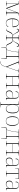

<svg xmlns="http://www.w3.org/2000/svg" viewBox="3646 -4232 826 8158"><g transform="rotate(90 4059.0 -153.0)"><path d="M31 0H242V-10H222C156 -10 150 -14 150 -84V-468H152L325 0H339L511 -457H514V-84C514 -14 507 -10 443 -10H433V0H637V-10H615C547 -10 542 -14 542 -84V-459C542 -518 548 -526 607 -526H637V-536H529L341 -36L157 -536H31V-526H76C134 -526 140 -521 140 -452V-84C140 -14 136 -10 58 -10H31Z M965 10C1066 10 1119 -51 1119 -85C1119 -94 1116 -99 1110 -103C1087 -39 1042 0 966 0C862 0 790 -88 792 -276H1134V-290C1134 -448 1066 -542 956 -542C832 -542 763 -451 763 -262C763 -87 841 10 965 10ZM1106 -286H793C800 -433 843 -532 955 -532C1053 -532 1105 -430 1106 -286Z M1201 0H1214C1286 0 1307 -36 1328 -79L1376 -178C1416 -260 1448 -269 1575 -269V-84C1575 -14 1571 -10 1497 -10H1468V0H1696V-10H1677C1609 -10 1603 -14 1603 -84V-269C1730 -269 1762 -260 1802 -178L1850 -79C1871 -36 1892 0 1964 0H1977V-10H1963C1922 -10 1907 -20 1868 -102L1827 -187C1797 -249 1768 -273 1672 -277C1736 -296 1764 -346 1795 -404C1831 -471 1855 -517 1900 -517C1943 -517 1954 -493 1954 -447C1971 -451 1973 -466 1973 -483C1973 -517 1942 -542 1906 -542C1838 -542 1818 -489 1789 -427C1766 -379 1748 -343 1727 -322C1691 -286 1654 -279 1603 -279V-452C1603 -521 1608 -526 1676 -526H1696V-536H1468V-526H1506C1569 -526 1575 -521 1575 -452V-279C1524 -279 1487 -286 1451 -322C1430 -343 1412 -379 1389 -427C1360 -489 1340 -542 1272 -542C1236 -542 1205 -517 1205 -483C1205 -466 1207 -451 1224 -447C1224 -493 1235 -517 1278 -517C1323 -517 1347 -471 1383 -404C1414 -346 1442 -296 1506 -277C1410 -273 1381 -249 1351 -187L1310 -102C1271 -20 1256 -10 1215 -10H1201Z M2003 210H2013L2020 29C2021 2 2030 0 2060 0H2436C2450 0 2466 4 2467 31L2473 210H2483V-15H2444C2398 -15 2391 -30 2391 -78V-452C2391 -511 2399 -526 2447 -526H2500V-536H2074V-526H2137C2182 -526 2186 -521 2186 -498C2186 -402 2169 -314 2149 -227C2133 -156 2109 -84 2084 -15H2003ZM2095 -15C2153 -176 2190 -326 2200 -521H2363V-15Z M2585 230V240H2586C2749 240 2761 193 2833 -16L2993 -478C3009 -525 3014 -526 3066 -526H3070V-536H2899V-526H2940C2981 -526 2986 -519 2986 -505C2986 -492 2977 -465 2966 -433L2876 -171C2855 -110 2840 -68 2827 -29C2810 -73 2769 -171 2745 -234L2674 -417C2652 -473 2643 -492 2643 -505C2643 -519 2648 -526 2689 -526H2717V-536H2543V-526H2546C2599 -526 2601 -525 2620 -478L2815 6C2747 204 2727 228 2585 230Z M3111 0H3348V-10H3320C3252 -10 3246 -14 3246 -84V-270H3602V-84C3602 -14 3597 -10 3526 -10H3500V0H3737V-10H3703C3635 -10 3630 -14 3630 -84V-452C3630 -521 3634 -526 3703 -526H3737V-536H3500V-526H3530C3596 -526 3602 -521 3602 -452V-280H3246V-452C3246 -521 3251 -526 3319 -526H3348V-536H3111V-526H3150C3212 -526 3218 -521 3218 -452V-84C3218 -14 3214 -10 3142 -10H3111Z M3966 10C4064 10 4118 -63 4140 -115H4142V0H4234V-10H4227C4173 -10 4169 -25 4169 -100V-386C4169 -481 4127 -542 4010 -542C3895 -542 3866 -482 3866 -428C3866 -409 3873 -395 3887 -395C3887 -486 3911 -532 4010 -532C4123 -532 4141 -471 4141 -371V-296L4058 -293C3900 -287 3824 -245 3824 -138C3824 -39 3874 10 3966 10ZM3972 -5C3890 -5 3852 -62 3852 -135C3852 -221 3905 -277 4056 -283L4141 -286V-170C4141 -94 4066 -5 3972 -5Z M4309 240H4544V230H4502C4442 230 4435 226 4435 152V13C4435 -60 4435 -125 4434 -152H4436C4456 -50 4517 10 4602 10C4720 10 4794 -80 4794 -278C4794 -460 4734 -546 4601 -546C4512 -546 4453 -480 4436 -392H4434V-536H4286V-526H4330C4403 -526 4407 -522 4407 -452V152C4407 226 4400 230 4340 230H4309ZM4605 -5C4480 -5 4435 -108 4435 -279C4435 -427 4478 -531 4602 -531C4722 -531 4766 -446 4766 -273C4766 -97 4708 -5 4605 -5Z M5124 10C5256 10 5325 -79 5325 -267C5325 -459 5255 -542 5129 -542C4994 -542 4924 -454 4924 -267C4924 -79 5000 10 5124 10ZM5124 0C5005 0 4952 -93 4952 -267C4952 -448 5003 -532 5129 -532C5245 -532 5297 -453 5297 -267C5297 -100 5252 0 5124 0Z M5403 210H5413L5420 29C5421 2 5430 0 5460 0H5836C5850 0 5866 4 5867 31L5873 210H5883V-15H5844C5798 -15 5791 -30 5791 -78V-452C5791 -511 5799 -526 5847 -526H5900V-536H5474V-526H5537C5582 -526 5586 -521 5586 -498C5586 -402 5569 -314 5549 -227C5533 -156 5509 -84 5484 -15H5403ZM5495 -15C5553 -176 5590 -326 5600 -521H5763V-15Z M5964 0H6201V-10H6173C6105 -10 6099 -14 6099 -84V-270H6455V-84C6455 -14 6450 -10 6379 -10H6353V0H6590V-10H6556C6488 -10 6483 -14 6483 -84V-452C6483 -521 6487 -526 6556 -526H6590V-536H6353V-526H6383C6449 -526 6455 -521 6455 -452V-280H6099V-452C6099 -521 6104 -526 6172 -526H6201V-536H5964V-526H6003C6065 -526 6071 -521 6071 -452V-84C6071 -14 6067 -10 5995 -10H5964Z M6819 10C6917 10 6971 -63 6993 -115H6995V0H7087V-10H7080C7026 -10 7022 -25 7022 -100V-386C7022 -481 6980 -542 6863 -542C6748 -542 6719 -482 6719 -428C6719 -409 6726 -395 6740 -395C6740 -486 6764 -532 6863 -532C6976 -532 6994 -471 6994 -371V-296L6911 -293C6753 -287 6677 -245 6677 -138C6677 -39 6727 10 6819 10ZM6825 -5C6743 -5 6705 -62 6705 -135C6705 -221 6758 -277 6909 -283L6994 -286V-170C6994 -94 6919 -5 6825 -5Z M7238 0H7481V-10H7450C7378 -10 7373 -14 7373 -84V-521H7512C7552 -521 7564 -515 7566 -473L7571 -388H7581L7576 -536H7143L7138 -388H7148L7153 -474C7155 -514 7167 -521 7207 -521H7345V-84C7345 -14 7341 -10 7269 -10H7238Z M7799 10C7897 10 7951 -63 7973 -115H7975V0H8067V-10H8060C8006 -10 8002 -25 8002 -100V-386C8002 -481 7960 -542 7843 -542C7728 -542 7699 -482 7699 -428C7699 -409 7706 -395 7720 -395C7720 -486 7744 -532 7843 -532C7956 -532 7974 -471 7974 -371V-296L7891 -293C7733 -287 7657 -245 7657 -138C7657 -39 7707 10 7799 10ZM7805 -5C7723 -5 7685 -62 7685 -135C7685 -221 7738 -277 7889 -283L7974 -286V-170C7974 -94 7899 -5 7805 -5Z"/></g></svg>

Font: Noto Serif Display Thin
Style: Regular
Weight: 100
Designer: Monotype Design Team
Foundry: Monotype Imaging Inc.
Version: Version 2.009